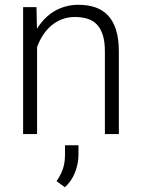

<svg xmlns="http://www.w3.org/2000/svg" viewBox="-20 -558 589 799"><path d="M131.8 -528.3 133.8 -438Q147.5 -460.4 165.3 -479Q183.1 -497.6 205.1 -510.7Q227.1 -523.9 252.4 -531Q277.8 -538.1 306.2 -538.1Q345.7 -538.1 377 -527.3Q408.2 -516.6 429.9 -493.2Q451.7 -469.7 463.1 -432.9Q474.6 -396 474.6 -343.8V0H416.5V-344.2Q416.5 -385.3 407.7 -412.6Q398.9 -439.9 382.8 -456.5Q366.7 -473.1 343.5 -480.2Q320.3 -487.3 292 -487.3Q260.7 -487.3 235.4 -476.8Q210 -466.3 190.4 -448.7Q170.9 -431.2 156.7 -408.4Q142.6 -385.7 134.3 -361.8V0H76.2V-528.3ZM306.6 84.5Q306.6 123 292.2 159.7Q277.8 196.3 250 221.2L215.3 195.8Q233.4 169.9 241.9 144.3Q250.5 118.7 250.5 85.9V46.4H306.6Z"/></svg>

Font: Melbourne
Style: Light
Weight: 300
Designer: Google
Version: Version 2.000980; 2014